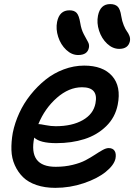

<svg xmlns="http://www.w3.org/2000/svg" viewBox="-20 -864 651 931"><path d="M558.1 -627Q526.4 -627 499.5 -652.1Q472.7 -677.2 460.4 -715.1Q448.2 -752.9 455.1 -788.1Q466.3 -844.2 514.2 -844.2Q538.1 -844.2 550.5 -832Q563 -819.8 567.9 -786.1Q571.8 -761.2 580.1 -741.2Q588.4 -721.2 595.7 -711.7Q603 -702.1 607.7 -689.9Q612.3 -677.7 609.9 -664.1Q601.6 -627 558.1 -627ZM358.9 -597.2Q327.6 -597.2 301 -622.3Q274.4 -647.5 262.2 -685.1Q250 -722.7 256.8 -757.8Q268.1 -814 316.9 -814Q340.3 -814 351.8 -801.3Q363.3 -788.6 369.1 -752.9Q374 -721.2 386.5 -697.8Q398.9 -674.3 406.5 -660.9Q414.1 -647.5 411.1 -632.8Q404.3 -597.2 358.9 -597.2ZM248 46.9Q197.3 46.9 157 33.2Q116.7 19.5 91.8 -4.9Q66.9 -29.3 51.8 -63Q36.6 -96.7 35.4 -136.5Q34.2 -176.3 42 -220.2Q51.8 -268.6 73.5 -315.9Q95.2 -363.3 128.2 -404.5Q161.1 -445.8 200.7 -477.5Q240.2 -509.3 289.1 -527.6Q337.9 -545.9 388.2 -545.9Q479 -545.9 523.7 -495.4Q568.4 -444.8 550.8 -356Q538.6 -294.4 494.6 -251.7Q450.7 -209 389.2 -189.5Q327.6 -169.9 252.9 -169.9Q174.3 -169.9 146 -196.8Q117.2 -55.2 250 -55.2Q293.9 -55.2 332 -64.5Q370.1 -73.7 395.3 -87.2Q420.4 -100.6 440.7 -114Q460.9 -127.4 477.8 -136.7Q494.6 -146 506.8 -146Q526.9 -146 535.6 -132.6Q544.4 -119.1 540 -95.2Q533.2 -63.5 492.9 -30.8Q452.6 2 386 24.4Q319.3 46.9 248 46.9ZM168.9 -262.2Q175.3 -262.2 201.2 -257.1Q227.1 -252 250 -252Q329.6 -252 381.3 -281.5Q433.1 -311 442.9 -362.8Q458.5 -440.9 377.9 -440.9Q314 -440.9 255.6 -389.6Q197.3 -338.4 166 -262.2Z"/></svg>

Font: Shantell Sans Irregular
Style: Italic
Weight: 500
Italic angle: -11.31°
Designer: Stephen Nixon, Anya Danilova, Shantell Martin
Foundry: Arrow Type
Version: Version 1.006;[9816181b4]